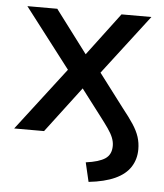

<svg xmlns="http://www.w3.org/2000/svg" viewBox="-50 -537 656 768"><g transform="rotate(5 278.0 -152.5)"><path d="M334 187 316 110Q369 103 393.5 86.5Q418 70 418 35Q418 19 411.5 2.5Q405 -14 391 -34Q377 -54 357 -80L267 -198H289L139 0H19L233 -279L234 -225L29 -492H149L289 -306H267L407 -492H527L324 -227L325 -277L444 -120Q472 -85 489 -59Q506 -33 513.5 -9.5Q521 14 521 40Q521 80 501 111Q481 142 439.5 161Q398 180 334 187Z"/></g></svg>

Font: NunitoSans_10ptSemiBold
Style: Regular
Weight: 600
Designer: Vernon Adams
Foundry: Vernon Adams
Version: Version 3.101;gftools[0.9.27]